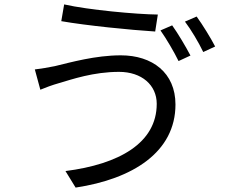

<svg xmlns="http://www.w3.org/2000/svg" viewBox="-20 -805 1040 871"><path d="M691 -334C691 -156 520 -60 277 -29L323 46C582 7 776 -115 776 -331C776 -475 671 -554 528 -554C413 -554 300 -522 229 -505C199 -499 165 -493 138 -490L163 -398C187 -408 216 -419 248 -428C306 -445 404 -479 520 -479C623 -479 691 -419 691 -334ZM271 -785 258 -709C372 -689 573 -669 684 -662L696 -739C599 -740 381 -760 271 -785ZM761 -690 708 -667C735 -629 770 -569 790 -528L844 -553C823 -593 787 -654 761 -690ZM872 -730 819 -707C847 -670 881 -613 902 -569L956 -594C937 -631 899 -693 872 -730Z"/></svg>

Font: Source Han Sans JP
Style: Regular
Weight: 400
Designer: Ryoko NISHIZUKA 西塚涼子 (kana, bopomofo & ideographs); Paul D. Hunt (Latin, Greek & Cyrillic); Sandoll Communications 산돌커뮤니
Foundry: Adobe
Version: Version 2.004;hotconv 1.0.118;makeotfexe 2.5.65603